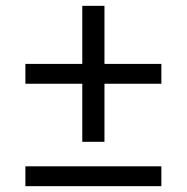

<svg xmlns="http://www.w3.org/2000/svg" viewBox="-20 -638 640 658"><path d="M262 -152V-351H67V-419H262V-618H338V-419H533V-351H338V-152ZM67 0V-68H533V0Z"/></svg>

Font: IBM Plex Sans Hebrew
Style: Regular
Weight: 400
Designer: Mike Abbink, Paul van der Laan, Pieter van Rosmalen, Yanek Iontef
Foundry: Bold Monday
Version: Version 1.2